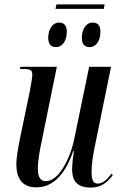

<svg xmlns="http://www.w3.org/2000/svg" viewBox="-20 -838 552 868"><path d="M453 -818H235L231 -798H449ZM386 -625C412 -625 434 -651 434 -694C434 -725 420 -736 398 -736C367 -736 350 -701 350 -668C350 -636 364 -625 386 -625ZM234 -625C260 -625 282 -651 282 -695C282 -725 268 -736 247 -736C215 -736 198 -701 198 -668C198 -636 212 -625 234 -625ZM390 10C441 10 465 -15 490 -46L484 -53C466 -28 445 -8 421 -8C400 -8 394 -28 394 -61C394 -89 399 -130 407 -168L482 -536H383L317 -216C301 -132 250 -19 187 -19C163 -19 151 -37 151 -79C151 -106 159 -157 168 -197L237 -536H73L70 -526H88C120 -526 126 -519 126 -500C126 -488 121 -460 115 -427L72 -220C64 -182 54 -129 54 -95C54 -36 77 9 144 9C213 9 271 -39 311 -155H314C310 -131 306 -92 306 -73C306 -27 322 10 390 10Z"/></svg>

Font: Noto Serif Display ExtraCondensed Medium
Style: Italic
Weight: 500
Width: 2
Italic angle: -12°
Designer: Monotype Design Team
Foundry: Monotype Imaging Inc.
Version: Version 2.009